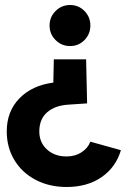

<svg xmlns="http://www.w3.org/2000/svg" viewBox="-20 -533 510 767"><path d="M328 -120 254 -115Q200 -112 168.5 -84.5Q137 -57 137 -8Q137 36 167.5 64Q198 92 246 92Q280 92 305.5 75.5Q331 59 341 33L463 67Q443 135 386 174.5Q329 214 246 214Q177 214 122.5 185.5Q68 157 37.5 106.5Q7 56 7 -8Q7 -88 57.5 -140Q108 -192 193 -203L195 -296H324ZM260 -513Q294 -513 317.5 -489Q341 -465 341 -431Q341 -397 317.5 -373Q294 -349 260 -349Q226 -349 202 -373Q178 -397 178 -431Q178 -465 202 -489Q226 -513 260 -513Z"/></svg>

Font: Oak Sans
Style: Bold
Weight: 700
Designer: Erik Kennedy, Walven
Foundry: Erik Kennedy, Walven
Version: Version 1.000